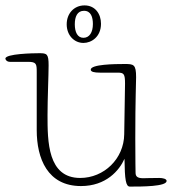

<svg xmlns="http://www.w3.org/2000/svg" viewBox="-39 -669 637 711"><path d="M421 -172C420 -81 346 -10 258 -10C137 -10 137 -146 137 -243C137 -302 141 -392 141 -427C141 -469 135 -472 107 -472C84 -472 -19 -470 -19 -452C-19 -448 -14 -440 -2 -440H65C96 -440 97 -432 97 -402V-187C97 -82 137 20 261 20C354 20 403 -38 422 -81C423 -3 427 22 442 22C486 22 578 22 578 1C578 -7 563 -10 551 -10C519 -10 499 -9 491 -9C468 -9 463 -17 463 -30C463 -36 462 -69 462 -156C462 -308 465 -355 465 -383C465 -431 456 -432 422 -432C387 -432 297 -431 297 -411C297 -403 310 -400 331 -400H397C420 -400 424 -395 424 -359ZM335 -581C335 -617 314 -649 274 -649C235 -649 208 -619 208 -579C208 -538 236 -510 270 -510C300 -510 335 -533 335 -581ZM272 -629C298 -629 305 -605 305 -580C305 -549 292 -529 270 -529C248 -529 238 -550 238 -579C238 -607 247 -629 272 -629Z"/></svg>

Font: Life Savers
Style: Regular
Weight: 400
Designer: Pablo Impallari, Rodrigo Fuenzalida, Brenda Gallo
Foundry: Pablo Impallari, Rodrigo Fuenzalida, Brenda Gallo
Version: Version 3.000